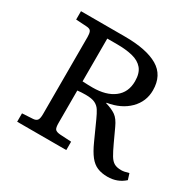

<svg xmlns="http://www.w3.org/2000/svg" viewBox="-155 -869 1070 1053"><g transform="rotate(30 380.0 -343.0)"><path d="M648 14Q611 14 583.5 2.5Q556 -9 534 -37Q512 -65 490 -114L438 -229Q425 -258 413 -277Q401 -296 380.5 -306Q360 -316 321 -316Q292 -316 269 -313V-107Q269 -78 276.5 -68.5Q284 -59 309 -57L380 -53V0H69V-53L137 -57Q154 -58 162.5 -67.5Q171 -77 171 -108V-596Q171 -617 165.5 -629.5Q160 -642 135 -643L69 -647V-700H347Q484 -700 556 -658Q628 -616 628 -521Q628 -450 577.5 -399.5Q527 -349 441 -335V-332Q482 -320 506 -303Q530 -286 549 -244L587 -162Q606 -121 620 -97.5Q634 -74 651 -64.5Q668 -55 695 -55Q705 -55 715.5 -57Q726 -59 743 -64L755 -26Q711 14 648 14ZM333 -369Q419 -369 468.5 -407Q518 -445 518 -515Q518 -566 495 -593.5Q472 -621 430 -631.5Q388 -642 331 -642H269V-371Q285 -370 303.5 -369.5Q322 -369 333 -369Z"/></g></svg>

Font: Literata 7pt
Style: Regular
Weight: 400
Designer: Latin by Veronika Burian and Jose Scaglione. Greek by Irene Vlachou. Cyrillic by Vera Evstafieva.
Foundry: TypeTogether
Version: Version 3.002